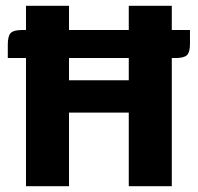

<svg xmlns="http://www.w3.org/2000/svg" viewBox="-20 -645 685 665"><path d="M638 -541V-493Q638 -464 627.5 -454Q617 -444 588 -444H575V0H426V-255H219V0H70V-444H7V-491Q7 -520 17 -530.5Q27 -541 56 -541H70V-625H219V-541H426V-625H575V-541ZM426 -444H219V-367H426Z"/></svg>

Font: Changa SemiBold
Style: Regular
Weight: 600
Designer: Eduardo Rodriguez Tunni
Foundry: Eduardo Rodriguez Tunni
Version: Version 2.002; ttfautohint (v1.5) -l 8 -r 50 -G 150 -x 14 -H